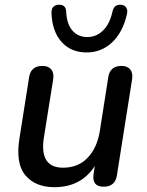

<svg xmlns="http://www.w3.org/2000/svg" viewBox="-20 -769 609 798"><path d="M206 9Q127 9 85.5 -40.5Q44 -90 61 -195L101 -448Q108 -495 157 -495Q181 -495 193 -480.5Q205 -466 201 -439L162 -195Q144 -72 242 -72Q305 -72 344.5 -113.5Q384 -155 395 -225L430 -448Q437 -495 485 -495Q510 -495 521.5 -480Q533 -465 529 -439L466 -41Q459 7 411 7Q361 7 369 -46L374 -79Q317 9 206 9ZM340 -551Q275 -551 236 -594.5Q197 -638 194 -714Q193 -746 221 -749Q235 -751 244.5 -744.5Q254 -738 255 -722Q257 -670 280.5 -642.5Q304 -615 343 -615Q381 -615 409 -643Q437 -671 448 -723Q455 -752 484 -749Q498 -748 505 -737Q512 -726 507 -708Q490 -634 445.5 -592.5Q401 -551 340 -551Z"/></svg>

Font: Nunito SemiBold
Style: Italic
Weight: 600
Italic angle: -9°
Designer: Vernon Adams
Foundry: Vernon Adams
Version: Version 3.601; ttfautohint (v1.8.2.53-6de2)